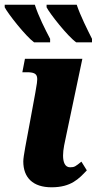

<svg xmlns="http://www.w3.org/2000/svg" viewBox="-26 -786 411 816"><path d="M298 -606H365V-621C346 -659 316 -718 300 -766H172V-755C185 -729 261 -632 298 -606ZM119 -606H187V-621C167 -659 137 -718 122 -766H-6V-755C7 -729 83 -632 119 -606ZM193 10C276 10 309 -26 343 -62L320 -99C295 -79 291 -75 272 -75C250 -75 242 -97 242 -125C242 -152 249 -180 257 -218L324 -536H80L69 -479H88C144 -479 135 -457 124 -391L101 -266C86 -184 73 -122 73 -100C73 -31 114 10 193 10Z"/></svg>

Font: Noto Serif SemiCondensed Extra
Style: Italic
Weight: 800
Width: 4
Italic angle: -12°
Designer: Monotype Design Team
Foundry: Monotype Imaging Inc.
Version: Version 1.901